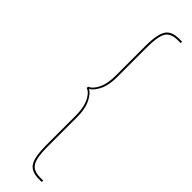

<svg xmlns="http://www.w3.org/2000/svg" viewBox="-334 -764 948 948"><g transform="rotate(45 140.5 -290.0)"><path d="M148 -640V-430Q148 -371 129 -334.5Q110 -298 90 -290Q110 -282 129 -245.5Q148 -209 148 -150V60Q148 132 165 161Q182 190 231 190H251V200H231Q176 200 157 167Q138 134 138 60V-150Q138 -207 120.5 -242.5Q103 -278 80 -285V-295Q103 -303 120.5 -338Q138 -373 138 -430V-640Q138 -714 157 -747Q176 -780 231 -780H251V-770H231Q182 -770 165 -741Q148 -712 148 -640Z"/></g></svg>

Font: Jost* Hairline
Style: Regular
Weight: 100
Version: Version 3.7